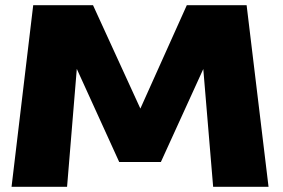

<svg xmlns="http://www.w3.org/2000/svg" viewBox="-20 -720 1090 740"><path d="M24.5 0 108 -700H338.5L521 -301.5L700 -700H930.5L1015 0H801.5L763.5 -454L600 -95.5H439.5L276 -454.5L238.5 0Z"/></svg>

Font: League Mono Extended ExtraBold
Style: Regular
Weight: 800
Width: 9
Designer: Tyler Finck
Foundry: The League of Moveable Type / Tyler Finck
Version: Version 2.210